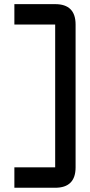

<svg xmlns="http://www.w3.org/2000/svg" viewBox="-20 -801 431 919"><path d="M341.8 -683.6V0Q341.8 97.7 244.1 97.7H48.8V0H244.1V-683.6H48.8V-781.2H244.1Q341.8 -781.2 341.8 -683.6Z"/></svg>

Font: BabelStone Runic Beorhtric
Style: Regular
Weight: 400
Designer: Andrew West
Foundry: BabelStone
Version: Version 7.004;November 9, 2023